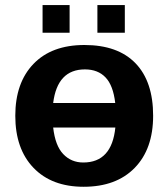

<svg xmlns="http://www.w3.org/2000/svg" viewBox="-20 -712 651 742"><path d="M571.8 -264.6Q571.8 -136.2 500.5 -63.2Q429.2 9.8 303.2 9.8Q179.7 9.8 109.4 -63.5Q39.1 -136.7 39.1 -264.6Q39.1 -392.1 109.4 -465.1Q179.7 -538.1 306.2 -538.1Q435.5 -538.1 503.7 -467.5Q571.8 -397 571.8 -264.6ZM301.8 -84Q412.1 -84 425.8 -219.2H185.5Q193.4 -148.9 224.4 -116.5Q255.4 -84 301.8 -84ZM308.1 -443.8Q201.7 -443.8 185.5 -314H425.3Q417.5 -381.8 387.9 -412.8Q358.4 -443.8 308.1 -443.8ZM356.4 -585.4V-692.4H462.4V-585.4ZM144.5 -585.4V-692.4H249V-585.4Z"/></svg>

Font: Arial
Style: Bold
Weight: 700
Designer: Steve Matteson
Foundry: Ascender Corporation
Version: Version 2.00.3